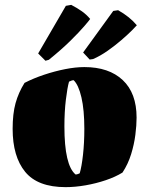

<svg xmlns="http://www.w3.org/2000/svg" viewBox="-20 -758 603 790"><path d="M250 12Q135 12 83.5 -51Q32 -114 32 -228Q32 -290 44 -333.5Q56 -377 81 -417Q118 -436 161.5 -450.5Q205 -465 248 -473.5Q291 -482 327 -482Q428 -482 485 -428.5Q542 -375 542 -274Q542 -243 537 -203.5Q532 -164 519.5 -123.5Q507 -83 484 -48Q455 -30 415 -16.5Q375 -3 332 4.5Q289 12 250 12ZM291 -40Q295 -40 301 -42Q307 -44 308 -45Q316 -72 321.5 -121Q327 -170 327 -228Q327 -306 315 -357.5Q303 -409 283 -428Q276 -428 264 -422Q257 -397 251 -347.5Q245 -298 245 -238Q245 -78 291 -40ZM181 -512Q177 -511 174 -510Q171 -509 167 -508L137 -538L251 -734Q256 -735 262 -736Q268 -737 273 -738Q298 -725 317 -711.5Q336 -698 351 -680Q348 -675 327 -650.5Q306 -626 269.5 -590Q233 -554 181 -512ZM349 -513 322 -542 446 -713Q451 -714 456 -714.5Q461 -715 466 -716Q514 -689 543 -654Q540 -650 523 -633Q506 -616 480 -593.5Q454 -571 423.5 -549.5Q393 -528 363 -515Z"/></svg>

Font: Labrada Black
Style: Regular
Weight: 900
Designer: Mercedes Jáuregui
Foundry: Omnibus-Type Team
Version: Version 1.000; ttfautohint (v1.8.4.7-5d5b)